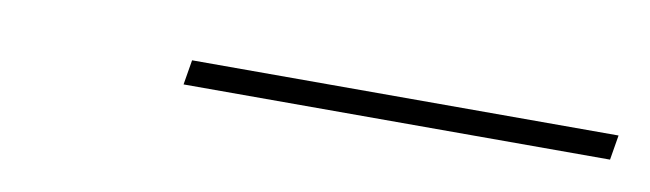

<svg xmlns="http://www.w3.org/2000/svg" viewBox="-22 -737 464 137"><g transform="rotate(10 210.5 -668.0)"><path d="M109 -659H418L421 -677H112Z"/></g></svg>

Font: Poppins Devanagari Thin
Style: Italic
Weight: 100
Italic angle: -10°
Designer: Ninad Kale (Devanagari), Jonny Pinhorn (Latin)
Foundry: Indian Type Foundry
Version: 4.005